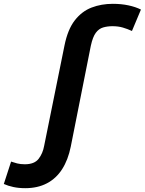

<svg xmlns="http://www.w3.org/2000/svg" viewBox="-101 -796 757 1004"><path d="M31 188Q-3 188 -31 182Q-59 176 -81 166L-43 49Q-29 54 -11.5 58.5Q6 63 29 63Q79 63 101 34.5Q123 6 130 -34L236 -557Q253 -642 290 -689.5Q327 -737 378 -756.5Q429 -776 489 -776Q533 -776 570.5 -768Q608 -760 636 -746L589 -634Q565 -645 541 -652Q517 -659 487 -659Q461 -659 438.5 -652.5Q416 -646 400 -624.5Q384 -603 374 -557L269 -29Q255 40 224 88.5Q193 137 144.5 162.5Q96 188 31 188Z"/></svg>

Font: Ubuntu Sans Mono
Style: Italic
Weight: 400
Italic angle: -13.5°
Monospace: yes
Designer: Dalton Maag Ltd
Foundry: Dalton Maag Ltd
Version: Version 1.006